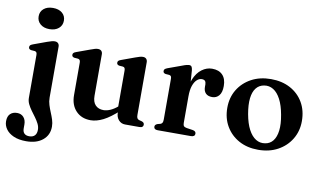

<svg xmlns="http://www.w3.org/2000/svg" viewBox="-121 -902 2231 1329"><g transform="rotate(10 994.0 -237.5)"><path d="M236 -92.5Q236 -66 243.8 -41.5Q251.5 -17 261.5 6.8Q271.5 30.5 279.2 54.2Q287 78 287 103Q287 162 244 197.5Q201 233 128 233Q75 233 39.5 217.2Q4 201.5 -14.2 176Q-32.5 150.5 -32.5 120.5Q-32.5 86 -14.5 68.5Q3.5 51 33.5 51Q62.5 51 79.5 70.2Q96.5 89.5 96.5 121V149Q96.5 172 108.5 183.8Q120.5 195.5 143 195.5Q168 195.5 181.5 181.8Q195 168 195 141.5Q195 120 184.8 99.5Q174.5 79 159.8 59Q145 39 130.2 18.8Q115.5 -1.5 105.2 -22.5Q95 -43.5 95 -66V-366.5Q95 -379.5 91.2 -385Q87.5 -390.5 79 -392L52.5 -394Q43.5 -396 39.5 -400.5Q35.5 -405 35.5 -412Q35.5 -420.5 40.2 -425.5Q45 -430.5 58.5 -435.5L151.5 -469.5Q171.5 -476.5 183 -479.5Q194.5 -482.5 203.5 -482.5Q219.5 -482.5 227.8 -473.8Q236 -465 236 -451ZM152 -559Q112 -559 87.8 -579.8Q63.5 -600.5 63.5 -634Q63.5 -667.5 87.8 -687.8Q112 -708 152 -708Q192.5 -708 216.8 -687.8Q241 -667.5 241 -634Q241 -600.5 216.8 -579.8Q192.5 -559 152 -559Z M719 -72V-96.5L714.5 -98.5V-366.5Q714.5 -379 710.8 -384.8Q707 -390.5 698.5 -392L672 -394Q663 -396 659 -400.5Q655 -405 655 -412Q655 -420 659.8 -425.2Q664.5 -430.5 678 -435L771 -469Q790 -476 801.8 -479.2Q813.5 -482.5 823.5 -482.5Q839 -482.5 847.2 -473.8Q855.5 -465 855.5 -450.5V-80Q855.5 -64.5 859.8 -57.2Q864 -50 873 -47L892 -42Q901.5 -39 906 -33.8Q910.5 -28.5 910.5 -20.5Q910.5 -11 904 -5.5Q897.5 0 883 0H782.5Q755.5 0 737.2 -20.2Q719 -40.5 719 -72ZM399.5 -139V-366.5Q399.5 -379 395.5 -384.8Q391.5 -390.5 383 -392L356.5 -394Q347.5 -396 343.5 -400.5Q339.5 -405 339.5 -412Q339.5 -420 344.5 -425.2Q349.5 -430.5 362.5 -435L456 -469Q475.5 -476.5 487 -479.5Q498.5 -482.5 507 -482.5Q523.5 -482.5 531.8 -473.8Q540 -465 540 -450.5V-159.5Q540 -115.5 561 -93.8Q582 -72 618 -72Q640 -72 665 -82.8Q690 -93.5 716.5 -116L736.5 -133.5L759.5 -110L740 -92.5Q677 -34.5 630 -11Q583 12.5 541.5 12.5Q477.5 12.5 438.5 -28.8Q399.5 -70 399.5 -139Z M1163.5 -265Q1163.5 -337.5 1184 -386.5Q1204.5 -435.5 1238 -460.2Q1271.5 -485 1310 -485Q1357.5 -485 1383.5 -458Q1409.5 -431 1409.5 -380.5Q1409.5 -335.5 1391 -313.5Q1372.5 -291.5 1343 -291.5Q1313 -291.5 1297.5 -307.5Q1282 -323.5 1282 -352V-370Q1281.5 -386 1274.5 -393.8Q1267.5 -401.5 1251.5 -401.5Q1234 -401.5 1217.8 -387Q1201.5 -372.5 1191.2 -343Q1181 -313.5 1181 -267.5ZM1173 -450.5 1181 -337V-80.5Q1181 -66 1186.8 -59.2Q1192.5 -52.5 1207.5 -50L1250.5 -43.5Q1262 -41.5 1267.8 -36Q1273.5 -30.5 1273.5 -21Q1273.5 -11 1266.2 -5.5Q1259 0 1245.5 0H1012Q998 0 991.5 -5.5Q985 -11 985 -20.5Q985 -28 989.5 -33.2Q994 -38.5 1003.5 -42L1023 -47Q1032 -50 1036.2 -57.2Q1040.5 -64.5 1040.5 -80V-365.5Q1040.5 -378.5 1036.8 -384Q1033 -389.5 1024.5 -391L998 -393Q989 -395 985 -399.5Q981 -404 981 -411Q981 -419.5 986 -424.5Q991 -429.5 1004 -434.5L1095 -467.5Q1119.5 -477 1131 -479.8Q1142.5 -482.5 1149 -482.5Q1160 -482.5 1165.5 -475.2Q1171 -468 1173 -450.5Z M1724 -485Q1801.5 -485 1860 -453.5Q1918.5 -422 1951.2 -365.8Q1984 -309.5 1984 -235Q1984 -164.5 1950.2 -108.5Q1916.5 -52.5 1857 -20Q1797.5 12.5 1719 12.5Q1642 12.5 1583.8 -19.5Q1525.5 -51.5 1492.5 -107.8Q1459.5 -164 1459.5 -237.5Q1459.5 -309 1493.2 -364.8Q1527 -420.5 1586.5 -452.8Q1646 -485 1724 -485ZM1759.5 -40Q1793.5 -45 1814.2 -71.2Q1835 -97.5 1840.8 -143.5Q1846.5 -189.5 1834.5 -254Q1823 -318.5 1801 -360.2Q1779 -402 1749 -420.5Q1719 -439 1684 -433Q1649.5 -427.5 1628.8 -401.2Q1608 -375 1602.8 -329.2Q1597.5 -283.5 1609 -218.5Q1620.5 -154.5 1642.5 -112.8Q1664.5 -71 1694.5 -52.5Q1724.5 -34 1759.5 -40Z"/></g></svg>

Font: Fraunces SemiBold
Style: Regular
Weight: 600
Version: Version 1.000;[b76b70a41]